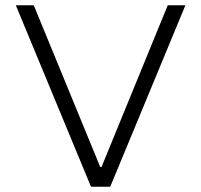

<svg xmlns="http://www.w3.org/2000/svg" viewBox="-20 -708 763 728"><path d="M325 0 40 -688H108L360 -75H365L616 -688H683L398 0Z"/></svg>

Font: Saira SemiExpanded Light
Style: Regular
Weight: 300
Width: 6
Designer: Hector Gatti with collaboration of the Omnibus-Type team
Foundry: Omnibus-Type
Version: Version 1.101